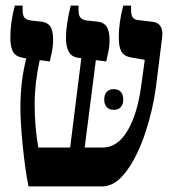

<svg xmlns="http://www.w3.org/2000/svg" viewBox="-20 -667 618 687"><path d="M561 -545 560 -532 538 -356Q527 -273 499.5 -190.5Q472 -108 432 -54Q392 0 346 0H82Q70 -59 61.5 -143.5Q53 -228 53 -283Q53 -376 74 -458L63 -460Q37 -464 27 -481Q17 -498 17 -533Q17 -587 33 -647H61V-630Q61 -612 67.5 -604Q74 -596 88 -594L124 -590Q149 -588 159.5 -573Q170 -558 170 -525Q170 -501 165 -478.5Q160 -456 158 -447L122 -452Q104 -369 104 -295Q104 -214 117 -139H231L271 -459L262 -460Q236 -463 226 -482Q216 -501 216 -532Q216 -577 233 -647H261V-630Q261 -613 267.5 -604.5Q274 -596 288 -594L325 -590Q350 -588 361 -572.5Q372 -557 372 -524Q372 -501 367 -478.5Q362 -456 360 -447L323 -452L283 -139H347Q400 -139 435.5 -198Q471 -257 485 -358L498 -453L451 -461Q425 -465 415 -481.5Q405 -498 405 -533Q405 -586 421 -647H449V-631Q449 -613 455 -604.5Q461 -596 476 -595L526 -589Q561 -585 561 -545ZM387 -348Q403 -348 412 -338.5Q421 -329 421 -311Q421 -293 412 -283.5Q403 -274 387 -274Q371 -274 362 -283.5Q353 -293 353 -311Q353 -329 362 -338.5Q371 -348 387 -348Z"/></svg>

Font: Noto Serif Hebrew Cond
Style: Bold
Weight: 700
Width: 3
Designer: Monotype Design Team
Foundry: Monotype Imaging Inc.
Version: Version 1.000